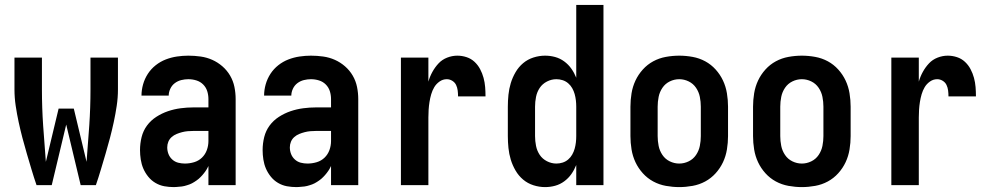

<svg xmlns="http://www.w3.org/2000/svg" viewBox="-20 -755 4040 783"><path d="M129 0Q118 -32 108.5 -64Q99 -96 89.5 -128Q80 -160 71.5 -192.5Q63 -225 56 -257.5Q49 -290 44 -323.5Q39 -357 39 -390V-520H151V-390Q151 -316 156 -242.5Q161 -169 167 -95L219 -312H281L333 -95Q339 -169 344 -242.5Q349 -316 349 -390V-520H461V-390Q461 -357 456 -323.5Q451 -290 444 -257.5Q437 -225 428.5 -192.5Q420 -160 410.5 -128Q401 -96 391.5 -64Q382 -32 371 0H309L250 -247L191 0Z M689 8Q669 8 650 4.5Q631 1 614 -9Q597 -19 584.5 -34.5Q572 -50 564.5 -67.5Q557 -85 554 -104.5Q551 -124 551 -143Q551 -170 557.5 -196Q564 -222 579.5 -243Q595 -264 617.5 -278.5Q640 -293 665 -301.5Q690 -310 716.5 -313.5Q743 -317 769 -317H830V-351Q830 -368 825 -383.5Q820 -399 808.5 -410.5Q797 -422 781 -427Q765 -432 748 -432Q734 -432 719.5 -428.5Q705 -425 693 -416Q681 -407 674.5 -393Q668 -379 668 -365H557Q557 -388 563.5 -411Q570 -434 583 -454Q596 -474 615 -489Q634 -504 656 -512.5Q678 -521 701.5 -524.5Q725 -528 748 -528Q773 -528 798 -524.5Q823 -521 845.5 -511Q868 -501 887 -484.5Q906 -468 918.5 -446.5Q931 -425 936 -400.5Q941 -376 941 -351V0H830V-78Q825 -68 823.5 -65.5Q822 -63 819 -58.5Q816 -54 812.5 -49.5Q809 -45 805.5 -41Q802 -37 798 -33Q794 -29 790 -25.5Q786 -22 781.5 -19Q777 -16 772.5 -13Q768 -10 763 -7.5Q758 -5 753 -3Q748 -1 742.5 0.5Q737 2 732 3.5Q727 5 721.5 5.5Q716 6 710.5 6.5Q705 7 699.5 7.5Q694 8 689 8ZM734 -88Q753 -88 771.5 -93.5Q790 -99 803.5 -112Q817 -125 823.5 -143Q830 -161 830 -180V-221H769Q757 -221 745.5 -220Q734 -219 722.5 -216Q711 -213 700 -208.5Q689 -204 680 -196Q671 -188 666.5 -177Q662 -166 662 -154Q662 -140 667 -127Q672 -114 682.5 -104.5Q693 -95 706.5 -91.5Q720 -88 734 -88Z M1189 8Q1169 8 1150 4.5Q1131 1 1114 -9Q1097 -19 1084.5 -34.5Q1072 -50 1064.5 -67.5Q1057 -85 1054 -104.5Q1051 -124 1051 -143Q1051 -170 1057.5 -196Q1064 -222 1079.5 -243Q1095 -264 1117.5 -278.5Q1140 -293 1165 -301.5Q1190 -310 1216.5 -313.5Q1243 -317 1269 -317H1330V-351Q1330 -368 1325 -383.5Q1320 -399 1308.5 -410.5Q1297 -422 1281 -427Q1265 -432 1248 -432Q1234 -432 1219.5 -428.5Q1205 -425 1193 -416Q1181 -407 1174.5 -393Q1168 -379 1168 -365H1057Q1057 -388 1063.5 -411Q1070 -434 1083 -454Q1096 -474 1115 -489Q1134 -504 1156 -512.5Q1178 -521 1201.5 -524.5Q1225 -528 1248 -528Q1273 -528 1298 -524.5Q1323 -521 1345.5 -511Q1368 -501 1387 -484.5Q1406 -468 1418.5 -446.5Q1431 -425 1436 -400.5Q1441 -376 1441 -351V0H1330V-78Q1325 -68 1323.5 -65.5Q1322 -63 1319 -58.5Q1316 -54 1312.5 -49.5Q1309 -45 1305.5 -41Q1302 -37 1298 -33Q1294 -29 1290 -25.5Q1286 -22 1281.5 -19Q1277 -16 1272.5 -13Q1268 -10 1263 -7.5Q1258 -5 1253 -3Q1248 -1 1242.5 0.5Q1237 2 1232 3.5Q1227 5 1221.5 5.5Q1216 6 1210.5 6.5Q1205 7 1199.5 7.5Q1194 8 1189 8ZM1234 -88Q1253 -88 1271.5 -93.5Q1290 -99 1303.5 -112Q1317 -125 1323.5 -143Q1330 -161 1330 -180V-221H1269Q1257 -221 1245.5 -220Q1234 -219 1222.5 -216Q1211 -213 1200 -208.5Q1189 -204 1180 -196Q1171 -188 1166.5 -177Q1162 -166 1162 -154Q1162 -140 1167 -127Q1172 -114 1182.5 -104.5Q1193 -95 1206.5 -91.5Q1220 -88 1234 -88Z M1615 0V-520H1727V-422Q1733 -443 1743.5 -462Q1754 -481 1768.5 -496.5Q1783 -512 1803.5 -520Q1824 -528 1845 -528Q1864 -528 1882.5 -522Q1901 -516 1915 -503Q1929 -490 1938 -473Q1947 -456 1952 -437.5Q1957 -419 1958.5 -400Q1960 -381 1960 -362H1848Q1848 -374 1846.5 -386Q1845 -398 1840 -408.5Q1835 -419 1824.5 -425.5Q1814 -432 1802 -432Q1786 -432 1772.5 -422.5Q1759 -413 1751 -399.5Q1743 -386 1738.5 -370.5Q1734 -355 1731.5 -339Q1729 -323 1728 -307.5Q1727 -292 1727 -276V0Z M2203 8Q2179 8 2155.5 0.5Q2132 -7 2113.5 -22.5Q2095 -38 2082.5 -59.5Q2070 -81 2063 -104Q2056 -127 2053.5 -151.5Q2051 -176 2051 -200V-320Q2051 -344 2053.5 -368.5Q2056 -393 2063 -416Q2070 -439 2082.5 -460.5Q2095 -482 2113.5 -497.5Q2132 -513 2155.5 -520.5Q2179 -528 2203 -528Q2224 -528 2244 -522.5Q2264 -517 2281 -504.5Q2298 -492 2310 -475Q2322 -458 2330 -438V-735H2441V0H2330V-82Q2322 -62 2310 -45Q2298 -28 2281 -15.5Q2264 -3 2244 2.5Q2224 8 2203 8ZM2249 -88Q2262 -88 2274.5 -92Q2287 -96 2297 -104.5Q2307 -113 2313.5 -124.5Q2320 -136 2323.5 -148.5Q2327 -161 2328.5 -174Q2330 -187 2330 -200V-320Q2330 -333 2328.5 -346Q2327 -359 2323.5 -371.5Q2320 -384 2313.5 -395.5Q2307 -407 2297 -415.5Q2287 -424 2274.5 -428Q2262 -432 2249 -432Q2229 -432 2210.5 -422.5Q2192 -413 2181 -396.5Q2170 -380 2166 -360Q2162 -340 2162 -320V-200Q2162 -180 2166 -160Q2170 -140 2181 -123.5Q2192 -107 2210.5 -97.5Q2229 -88 2249 -88Z M2750 8Q2723 8 2695.5 3Q2668 -2 2644 -15Q2620 -28 2601.5 -48.5Q2583 -69 2571.5 -93.5Q2560 -118 2555.5 -145.5Q2551 -173 2551 -200V-320Q2551 -347 2555.5 -374.5Q2560 -402 2571.5 -426.5Q2583 -451 2601.5 -471.5Q2620 -492 2644 -505Q2668 -518 2695.5 -523Q2723 -528 2750 -528Q2777 -528 2804.5 -523Q2832 -518 2856 -505Q2880 -492 2898.5 -471.5Q2917 -451 2928.5 -426.5Q2940 -402 2944.5 -374.5Q2949 -347 2949 -320V-200Q2949 -173 2944.5 -145.5Q2940 -118 2928.5 -93.5Q2917 -69 2898.5 -48.5Q2880 -28 2856 -15Q2832 -2 2804.5 3Q2777 8 2750 8ZM2750 -88Q2770 -88 2788.5 -97Q2807 -106 2818.5 -123Q2830 -140 2834 -160Q2838 -180 2838 -200V-320Q2838 -340 2834 -360Q2830 -380 2818.5 -397Q2807 -414 2788.5 -423Q2770 -432 2750 -432Q2730 -432 2711.5 -423Q2693 -414 2681.5 -397Q2670 -380 2666 -360Q2662 -340 2662 -320V-200Q2662 -180 2666 -160Q2670 -140 2681.5 -123Q2693 -106 2711.5 -97Q2730 -88 2750 -88Z M3250 8Q3223 8 3195.5 3Q3168 -2 3144 -15Q3120 -28 3101.5 -48.5Q3083 -69 3071.5 -93.5Q3060 -118 3055.5 -145.5Q3051 -173 3051 -200V-320Q3051 -347 3055.5 -374.5Q3060 -402 3071.5 -426.5Q3083 -451 3101.5 -471.5Q3120 -492 3144 -505Q3168 -518 3195.5 -523Q3223 -528 3250 -528Q3277 -528 3304.5 -523Q3332 -518 3356 -505Q3380 -492 3398.5 -471.5Q3417 -451 3428.5 -426.5Q3440 -402 3444.5 -374.5Q3449 -347 3449 -320V-200Q3449 -173 3444.5 -145.5Q3440 -118 3428.5 -93.5Q3417 -69 3398.5 -48.5Q3380 -28 3356 -15Q3332 -2 3304.5 3Q3277 8 3250 8ZM3250 -88Q3270 -88 3288.5 -97Q3307 -106 3318.5 -123Q3330 -140 3334 -160Q3338 -180 3338 -200V-320Q3338 -340 3334 -360Q3330 -380 3318.5 -397Q3307 -414 3288.5 -423Q3270 -432 3250 -432Q3230 -432 3211.5 -423Q3193 -414 3181.5 -397Q3170 -380 3166 -360Q3162 -340 3162 -320V-200Q3162 -180 3166 -160Q3170 -140 3181.5 -123Q3193 -106 3211.5 -97Q3230 -88 3250 -88Z M3615 0V-520H3727V-422Q3733 -443 3743.5 -462Q3754 -481 3768.5 -496.5Q3783 -512 3803.5 -520Q3824 -528 3845 -528Q3864 -528 3882.5 -522Q3901 -516 3915 -503Q3929 -490 3938 -473Q3947 -456 3952 -437.5Q3957 -419 3958.5 -400Q3960 -381 3960 -362H3848Q3848 -374 3846.5 -386Q3845 -398 3840 -408.5Q3835 -419 3824.5 -425.5Q3814 -432 3802 -432Q3786 -432 3772.5 -422.5Q3759 -413 3751 -399.5Q3743 -386 3738.5 -370.5Q3734 -355 3731.5 -339Q3729 -323 3728 -307.5Q3727 -292 3727 -276V0Z"/></svg>

Font: Iosevka Curly
Style: Bold
Weight: 700
Monospace: yes
Designer: Belleve Invis
Foundry: Belleve Invis
Version: Version 22.1.2; ttfautohint (v1.8.4)